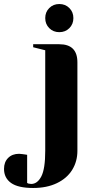

<svg xmlns="http://www.w3.org/2000/svg" viewBox="-130 -720 480 955"><path d="M-110 120Q-110 86 -89.5 65.5Q-69 45 -35 45Q-27 45 -19 46.5Q-11 48 -8 48L5 50V190L11 193Q21 195 25 195Q56 195 75.5 157.5Q95 120 95 30V-470L35 -485V-500H165Q255 -500 255 -410V30Q255 83 229 125Q203 167 153 191Q103 215 35 215Q-40 215 -75 190Q-110 165 -110 120ZM95 -630Q95 -660 115 -680Q135 -700 165 -700Q195 -700 215 -680Q235 -660 235 -630Q235 -600 215 -580Q195 -560 165 -560Q135 -560 115 -580Q95 -600 95 -630Z"/></svg>

Font: Yeseva One
Style: Regular
Weight: 400
Designer: Jovanny Lemonad
Foundry: Jovanny Lemonad
Version: Version 2.000